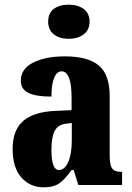

<svg xmlns="http://www.w3.org/2000/svg" viewBox="-20 -791 563 821"><path d="M34 -154Q34 -235 79.5 -274Q125 -313 218 -317L286 -320V-374Q286 -486 243 -486Q223 -486 211.5 -458Q200 -430 200 -378Q133 -378 101 -394Q69 -410 69 -446Q69 -497 122 -523.5Q175 -550 257 -550Q356 -550 402.5 -511Q449 -472 449 -380V-126Q449 -86 459.5 -71Q470 -56 499 -56H502V0H315L295 -64H286Q256 -22 232 -6Q208 10 166 10Q109 10 71.5 -32Q34 -74 34 -154ZM287 -191V-265L262 -262Q228 -258 214 -231.5Q200 -205 200 -150Q200 -64 232 -64Q257 -64 272 -99Q287 -134 287 -191ZM186 -698Q186 -735 210 -753Q234 -771 274 -771Q313 -771 338 -752.5Q363 -734 363 -698Q363 -663 337.5 -644Q312 -625 274 -625Q235 -625 210.5 -644Q186 -663 186 -698Z"/></svg>

Font: Noto Serif CondBlack
Style: Regular
Weight: 900
Width: 3
Designer: Monotype Design Team
Foundry: Monotype Imaging Inc.
Version: Version 1.001